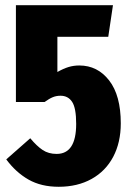

<svg xmlns="http://www.w3.org/2000/svg" viewBox="-20 -698 505 736"><path d="M395 -557H200V-422Q223 -435 242.5 -441Q262 -447 284 -447Q354 -447 398.5 -389.5Q443 -332 443 -225Q443 -152 414 -97Q385 -42 331 -12Q277 18 205 18Q138 18 89.5 -9.5Q41 -37 4 -87L96 -168Q121 -138 143.5 -123Q166 -108 197 -108Q272 -108 272 -223Q272 -284 256.5 -307.5Q241 -331 212 -331Q196 -331 182.5 -325.5Q169 -320 151 -307H41V-678H413Z"/></svg>

Font: Fira Sans Extra Condensed ExtraBold
Style: Regular
Weight: 800
Width: 1
Designer: Carrois Corporate & Edenspiekermann AG
Foundry: Carrois Corporate GbR & Edenspiekermann AG
Version: Version 4.203